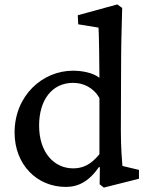

<svg xmlns="http://www.w3.org/2000/svg" viewBox="-20 -836 677 869"><path d="M450 13 609 -27V-67L534 -85C532 -110 527 -168 527 -248L528 -519C528 -616 530 -702 533 -800L511 -816L332 -767L334 -726L426 -711C428 -682 430 -541 430 -484C400 -507 352 -516 310 -516C173 -516 46 -404 46 -236C46 -92 146 10 278 10C334 10 382 -14 428 -80L432 -79L431 -2ZM157 -268C157 -383 215 -461 311 -461C354 -461 402 -442 430 -392V-138C391 -90 354 -74 311 -74C226 -74 157 -144 157 -268Z"/></svg>

Font: TPK Tissa Web Medium
Style: Regular
Weight: 500
Designer: Jacques Le Bailly, Suppakit Chalermlarp | Katatrad Co.,Ltd.
Foundry: Jacques Le Bailly, Cadson Demak Co.,Ltd.
Version: Version 5.000;Glyphs 3.1.2 (3151)